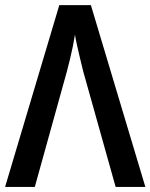

<svg xmlns="http://www.w3.org/2000/svg" viewBox="-20 -734 591 754"><path d="M336.9 -713.9 550.8 0H434.1L307.1 -452.6Q300.8 -478 294.4 -504.6Q288.1 -531.2 282.7 -555.4Q277.3 -579.6 274.4 -597.7Q271 -576.2 265.9 -551Q260.7 -525.9 254.6 -500.5Q248.5 -475.1 242.7 -453.6L116.7 0H0L212.9 -713.9Z"/></svg>

Font: Open Sans SemiCondensed SemiBold
Style: Regular
Weight: 600
Width: 4
Designer: Monotype Design Team
Foundry: Monotype Imaging Inc.
Version: Version 3.000